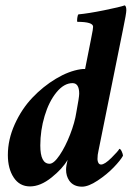

<svg xmlns="http://www.w3.org/2000/svg" viewBox="-20 -700 516 728"><path d="M280.3 -344.7Q280.3 -384.8 254.9 -384.8Q222.7 -384.8 194.1 -349.9Q165.5 -314.9 149.2 -260.3Q132.8 -205.6 132.8 -148.4Q132.8 -79.1 168 -79.1Q184.1 -79.1 206.1 -111.6Q228 -144 245.8 -189.9Q263.7 -235.8 269.5 -274.4Q280.3 -332 280.3 -344.7ZM324.2 -546.9Q325.2 -552.7 327.6 -564.7Q330.1 -576.7 331.5 -585.2Q333 -593.8 333 -598.6Q333 -617.2 273.4 -617.2Q271.5 -620.1 272.9 -631.3Q274.4 -642.6 277.3 -645.5Q314.9 -648.9 375 -661.1Q435.1 -673.3 453.1 -679.7Q459 -676.3 459 -661.1Q459 -648.9 446.3 -587.9L353.5 -128.9Q349.6 -113.3 349.6 -96.7Q349.6 -88.9 353 -82.5Q356.4 -76.2 363.3 -76.2Q377 -76.2 402.6 -101.6Q428.2 -127 432.6 -135.7Q437 -135.7 441.7 -125.5Q446.3 -115.2 446.3 -109.4Q437 -92.3 411.1 -65.4Q385.3 -38.6 350.3 -15.4Q315.4 7.8 291 7.8Q258.3 7.8 242.2 -15.6Q230.5 -33.2 230.5 -56.6Q230.5 -70.3 236.3 -93.8Q217.3 -60.5 175.3 -26.9Q133.3 6.8 93.8 6.8Q54.2 6.8 32 -26.9Q9.8 -60.5 9.8 -112.3Q9.8 -170.9 35.9 -228.8Q62 -286.6 102.5 -329.3Q143.1 -372.1 191.9 -401.4Q240.7 -430.7 286.1 -437.5Q292 -438.5 302.7 -438.5Z"/></svg>

Font: Amiri
Style: Bold Slanted
Weight: 700
Italic angle: 9°
Designer: Khaled Hosny
Version: Version 000.107